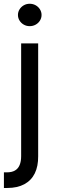

<svg xmlns="http://www.w3.org/2000/svg" viewBox="-33 -771 295 996"><path d="M165 -545.9V39.1Q165.5 91.3 147.5 128.2Q129.4 165 93.3 184.6Q57.1 204.1 4.9 204.1H-12.7V123H3.4Q28.3 123 44.7 113.5Q61 104 68.8 85.2Q76.7 66.4 76.7 39.1V-545.9ZM60.1 -693.4Q60.1 -709 68.4 -722.4Q76.7 -735.8 90.6 -743.7Q104.5 -751.5 121.1 -751.5Q137.7 -751.5 151.9 -743.7Q166 -735.8 174.3 -722.4Q182.6 -709 182.6 -693.4Q182.6 -677.7 174.3 -664.3Q166 -650.9 151.9 -643.1Q137.7 -635.3 121.1 -635.3Q104.5 -635.3 90.6 -643.1Q76.7 -650.9 68.4 -664.3Q60.1 -677.7 60.1 -693.4Z"/></svg>

Font: Raveo Variable
Style: Regular
Weight: 400
Designer: Jakub Foglar, Rasmus Andersson (Inter)
Foundry: Jakubfoglar.com
Version: Version 1.000;Glyphs 3.2.3 (3260)